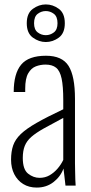

<svg xmlns="http://www.w3.org/2000/svg" viewBox="-20 -839 411 868"><path d="M146 9Q111 9 85 -7Q59 -23 44.5 -51.5Q30 -80 30 -117Q30 -154 39.5 -181.5Q49 -209 74 -233Q99 -257 145.5 -283.5Q192 -310 266 -345V-386Q266 -449 258.5 -484Q251 -519 233.5 -533Q216 -547 186 -547Q163 -547 142 -539Q121 -531 107.5 -507.5Q94 -484 94 -438V-423H42Q42 -506 75.5 -546.5Q109 -587 188 -587Q261 -587 290 -541Q319 -495 319 -392V-101Q319 -93 319.5 -70.5Q320 -48 320.5 -27Q321 -6 322 0H276Q274 -21 271 -44Q268 -67 267 -77Q254 -41 222 -16Q190 9 146 9ZM159 -35Q184 -35 204 -46.5Q224 -58 240 -76.5Q256 -95 266 -116V-306Q213 -278 177.5 -258Q142 -238 121.5 -220Q101 -202 92 -179.5Q83 -157 83 -125Q83 -73 107 -54Q131 -35 159 -35ZM187 -649Q156 -649 128.5 -669Q101 -689 101 -734Q101 -779 128.5 -799Q156 -819 187 -819Q219 -819 246 -799Q273 -779 273 -734Q273 -689 246 -669Q219 -649 187 -649ZM187 -680Q207 -680 223.5 -692.5Q240 -705 240 -734Q240 -764 223.5 -776.5Q207 -789 187 -789Q167 -789 150.5 -776.5Q134 -764 134 -734Q134 -705 150.5 -692.5Q167 -680 187 -680Z"/></svg>

Font: Oswald ExtraLight
Style: Regular
Weight: 250
Designer: Vernon Adams
Foundry: Vernon Adams
Version: Version 4.103;gftools[0.9.33.dev8+g029e19f]